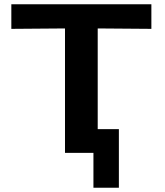

<svg xmlns="http://www.w3.org/2000/svg" viewBox="-20 -715 772 898"><path d="M33 -580V-695H688V-580L437 -582V-111H536V163H417V0H284V-582Z"/></svg>

Font: Coval
Style: Heavy
Weight: 900
Foundry: Context Ltd
Version: Version 001.000